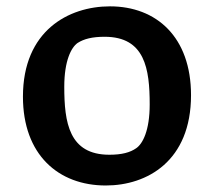

<svg xmlns="http://www.w3.org/2000/svg" viewBox="-20 -558 660 590"><path d="M305 12C432 12 567 -63 567 -265.5C567 -444.5 460.5 -538.5 318 -538.5C190.5 -538.5 50.5 -463.5 50.5 -261C50.5 -82.5 159.5 12 305 12ZM177.5 -291.5C177.5 -371.5 199 -412.5 218.5 -426C238 -438.5 263.5 -445 301.5 -445C425.5 -445 440 -346.5 440 -237C440 -157 418.5 -116 398.5 -102.5C380 -89.5 354.5 -82.5 316 -82.5C192 -82.5 177.5 -181.5 177.5 -291.5Z"/></svg>

Font: Monaspace Argon SemiBold
Style: Regular
Weight: 600
Designer: Riley Cran & the Lettermatic Team
Foundry: Lettermatic
Version: Version 1.000 (Monaspace Argon)